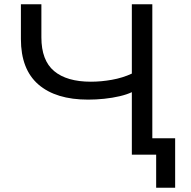

<svg xmlns="http://www.w3.org/2000/svg" viewBox="-20 -725 894 900"><path d="M712 155V0H598V-293Q575 -282 541 -274Q507 -266 468.5 -262Q430 -258 393 -258Q242 -258 160 -329Q78 -400 78 -542V-705H174V-550Q174 -442 233.5 -392Q293 -342 406 -342Q454 -342 504.5 -351Q555 -360 598 -380V-705H694V-77H801V155Z"/></svg>

Font: Nunito Sans 7pt SemiExpanded
Style: Regular
Weight: 400
Width: 6
Designer: Vernon Adams
Foundry: Vernon Adams
Version: Version 3.101;gftools[0.9.27]